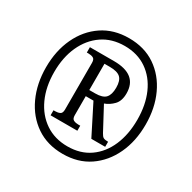

<svg xmlns="http://www.w3.org/2000/svg" viewBox="-162 -886 1055 1057"><g transform="rotate(30 365.5 -357.5)"><path d="M366 10Q268 10 197 -38.5Q126 -87 87.5 -170.5Q49 -254 49 -358Q49 -463 88 -546Q127 -629 198 -677Q269 -725 366 -725Q464 -725 534.5 -677Q605 -629 643.5 -546Q682 -463 682 -358Q682 -252 643 -169Q604 -86 533.5 -38Q463 10 366 10ZM368 -39Q450 -39 508.5 -80Q567 -121 598 -193Q629 -265 629 -358Q629 -452 597.5 -523.5Q566 -595 507 -635.5Q448 -676 367 -676Q285 -676 225.5 -635Q166 -594 133.5 -522.5Q101 -451 101 -358Q101 -264 134 -192Q167 -120 227 -79.5Q287 -39 368 -39ZM203 -141V-173H214Q231 -173 243.5 -179Q256 -185 256 -208V-505Q256 -528 243.5 -534Q231 -540 214 -540H203V-574H356Q505 -574 505 -454Q505 -406 480.5 -380.5Q456 -355 425 -344L502 -200Q511 -183 520 -178Q529 -173 550 -173V-141H462L367 -329H318V-208Q318 -185 331 -179Q344 -173 360 -173H373V-141ZM355 -368Q403 -368 421.5 -388.5Q440 -409 440 -453Q440 -498 420 -516.5Q400 -535 352 -535H318V-368Z"/></g></svg>

Font: Noto Serif Hebrew Condensed SemiBold
Style: Regular
Weight: 600
Width: 3
Designer: Monotype Design Team
Foundry: Monotype Imaging Inc.
Version: Version 2.004; ttfautohint (v1.8.4.7-5d5b)